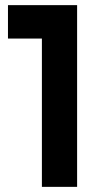

<svg xmlns="http://www.w3.org/2000/svg" viewBox="-20 -727 412 747"><path d="M280 -707H11V-577H143V0H280Z"/></svg>

Font: Geom SemiBold
Style: Bold
Weight: 600
Version: Version 1.102